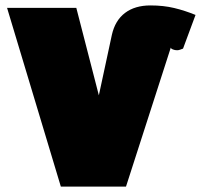

<svg xmlns="http://www.w3.org/2000/svg" viewBox="-20 -687 740 707"><path d="M700 -632 654 -508Q648 -506 643 -504Q638 -502 632 -502Q624 -502 616.5 -505Q609 -508 609 -512L444 0H204L6 -658H261L344 -336L392 -559Q404 -612 440.5 -639.5Q477 -667 534 -667Q582 -667 621.5 -657.5Q661 -648 700 -632Z"/></svg>

Font: Ysabeau Black
Style: Regular
Weight: 900
Designer: Christian Thalmann (Catharsis Fonts)
Version: Version 0.003